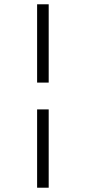

<svg xmlns="http://www.w3.org/2000/svg" viewBox="-20 -719 401 895"><path d="M153 -334V-699H207V-334ZM153 156V-209H207V156Z"/></svg>

Font: Faustina Light Light
Style: Italic
Weight: 300
Italic angle: -8°
Version: Version 1.200